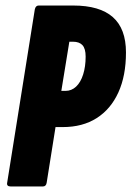

<svg xmlns="http://www.w3.org/2000/svg" viewBox="-20 -675 476 695"><path d="M19 0Q3 0 6 -14L106 -641Q109 -655 120 -655H245Q341 -655 388.5 -613Q436 -571 436 -485Q436 -401 408.5 -340.5Q381 -280 330 -247.5Q279 -215 207 -215H181L149 -14Q147 0 135 0ZM202 -346H217Q239 -346 255.5 -361.5Q272 -377 281 -405.5Q290 -434 290 -470Q290 -499 278.5 -511.5Q267 -524 244 -524H231Z"/></svg>

Font: Sofia Sans Extra Condensed Black
Style: Italic
Weight: 900
Italic angle: -9°
Version: Version 4.100